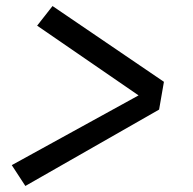

<svg xmlns="http://www.w3.org/2000/svg" viewBox="-20 -657 640 636"><path d="M64 -41 19 -110 439 -341 103 -572 154 -637 523 -386 507 -294Z"/></svg>

Font: Iosevka Md Ex Obl
Style: Regular
Weight: 500
Width: 7
Italic angle: -9°
Monospace: yes
Designer: Belleve Invis
Foundry: Belleve Invis
Version: Version 32.5.0; ttfautohint (v1.8.4)